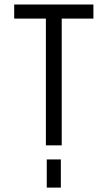

<svg xmlns="http://www.w3.org/2000/svg" viewBox="-20 -645 478 852"><path d="M253.9 -562.5V0H183.6V-562.5H43V-625H394.5V-562.5ZM250 62.5V125H187.5V62.5ZM250 125V187.5H187.5V125Z"/></svg>

Font: Sudo Variable
Style: Regular
Weight: 400
Monospace: yes
Designer: Jens Kutilek
Foundry: Jens Kutilek
Version: Version 0.040